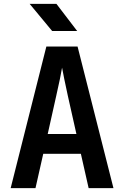

<svg xmlns="http://www.w3.org/2000/svg" viewBox="-20 -970 640 990"><path d="M249 -810H378L271 -950H133ZM35 0H163L203 -177H397L437 0H565L380 -730H219ZM226 -279 270 -476C285 -540 296 -597 300 -621C304 -597 316 -540 330 -475L374 -279Z"/></svg>

Font: JetBrains Mono
Style: Bold
Weight: 558
Monospace: yes
Designer: Philipp Nurullin, Konstantin Bulenkov
Foundry: JetBrains
Version: Version 2.305